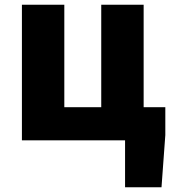

<svg xmlns="http://www.w3.org/2000/svg" viewBox="-20 -589 727 806"><path d="M505 197V0H72V-569H250V-139H405V-569H583V-139H674V-22L658 197Z"/></svg>

Font: Source Han Sans TC Heavy
Style: Regular
Weight: 900
Designer: Ryoko NISHIZUKA Ë•øÂ°öÊ∂ºÂ≠ê (kana, bopomofo & ideographs); Paul D. Hunt (Latin, Greek & Cyrillic); Sandoll Communicatio
Foundry: Adobe
Version: Version 2.004;hotconv 1.0.118;makeotfexe 2.5.65603